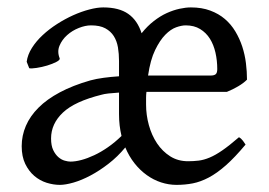

<svg xmlns="http://www.w3.org/2000/svg" viewBox="-20 -489 732 523"><path d="M652.8 -272Q643.1 -262.2 628.4 -253.7Q613.8 -245.1 598.1 -238.8H378.9Q377.9 -230.5 377.9 -221.7V-204.1Q377.9 -175.8 385.5 -148.2Q393.1 -120.6 407.7 -98.6Q422.4 -76.7 443.6 -63.2Q464.8 -49.8 492.2 -49.8Q507.3 -49.8 521.2 -51.5Q535.2 -53.2 551 -59.8Q566.9 -66.4 585.9 -79.6Q605 -92.8 630.9 -115.2Q637.2 -111.8 641.8 -105.5Q646.5 -99.1 648.9 -95.2Q619.6 -60.1 595.2 -38.6Q570.8 -17.1 548.6 -5.4Q526.4 6.3 505.1 10.5Q483.9 14.6 460.9 14.6Q439.5 14.6 418.7 7.8Q397.9 1 379.6 -12.2Q361.3 -25.4 346.4 -44.2Q331.5 -63 321.3 -87.4Q300.3 -62 275.6 -43Q251 -23.9 226.6 -11Q202.1 2 180.2 8.3Q158.2 14.6 143.1 14.6Q125.5 14.6 106.9 8.8Q88.4 2.9 73.5 -9.8Q58.6 -22.5 48.8 -42.5Q39.1 -62.5 39.1 -90.8Q39.1 -119.6 50.5 -146.2Q62 -172.9 85 -195.8Q107.9 -218.8 143.1 -237.5Q178.2 -256.3 226.1 -270Q242.2 -274.4 262.5 -277.1Q282.7 -279.8 304.2 -281.2V-323.2Q304.2 -342.3 301.3 -359.9Q298.3 -377.4 290 -390.6Q281.7 -403.8 266.8 -411.9Q252 -419.9 228 -419.9Q212.4 -419.9 194.6 -412.8Q176.8 -405.8 162.8 -393.3Q148.9 -380.9 142.1 -364.5Q135.3 -348.1 142.6 -330.1Q144 -325.7 133.5 -320.3Q123 -314.9 108.6 -310.5Q94.2 -306.2 79.8 -304Q65.4 -301.8 59.6 -303.2L52.7 -320.8Q55.2 -339.8 66.9 -358.4Q78.6 -377 96.2 -393.3Q113.8 -409.7 135.5 -423.6Q157.2 -437.5 179.4 -447.5Q201.7 -457.5 223.1 -463.1Q244.6 -468.8 261.2 -468.8Q304.2 -468.8 329.3 -451.2Q354.5 -433.6 365.7 -398.4Q381.3 -418 398.9 -431.6Q416.5 -445.3 434.3 -453.4Q452.1 -461.4 469 -465.1Q485.8 -468.8 500 -468.8Q529.8 -468.8 552.7 -460.2Q575.7 -451.7 592.5 -437.3Q609.4 -422.9 621.1 -403.3Q632.8 -383.8 639.9 -362.1Q647 -340.3 649.9 -317.1Q652.8 -293.9 652.8 -272ZM311 -118.7Q307.6 -132.8 305.9 -147.5Q304.2 -162.1 304.2 -178.2V-236.8Q288.1 -235.8 275.4 -234.4Q262.7 -232.9 256.8 -231Q183.6 -212.9 151.4 -182.4Q119.1 -151.9 119.1 -111.8Q119.1 -92.3 125 -80.1Q130.9 -67.9 139.2 -60.8Q147.5 -53.7 156.5 -51.3Q165.5 -48.8 171.9 -48.8Q185.1 -48.8 201.7 -53.2Q218.3 -57.6 236.6 -66.2Q254.9 -74.7 273.9 -87.9Q293 -101.1 311 -118.7ZM485.8 -419.9Q474.6 -419.9 459.7 -414.6Q444.8 -409.2 430.2 -394.3Q415.5 -379.4 402.6 -352.8Q389.6 -326.2 383.3 -283.2H553.2Q563.5 -283.2 567.6 -286.9Q571.8 -290.5 571.8 -300.8Q571.8 -324.2 566.9 -345.7Q562 -367.2 551.8 -383.5Q541.5 -399.9 525.1 -409.9Q508.8 -419.9 485.8 -419.9Z"/></svg>

Font: Gentium Plus CyrE
Style: Regular
Weight: 400
Designer: J. Victor Gaultney, Annie Olsen, Iska Routamaa, Becca Hirsbrunner
Foundry: SIL International
Version: Version 5.000